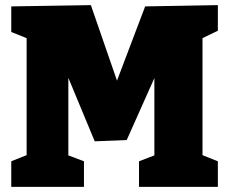

<svg xmlns="http://www.w3.org/2000/svg" viewBox="-20 -730 895 750"><path d="M831 -610 771 -581V-124L831 -100V0H523V-100L583 -123V-425L475 -183L350 -178L247 -426V-123L308 -100V0H24V-100L84 -124V-581L24 -605V-705L335 -710L437 -415L547 -705L831 -710Z"/></svg>

Font: Bitter Black
Style: Regular
Weight: 900
Designer: Sol Matas, and Bitter project Authors
Foundry: Sol Matas
Version: Version 2.001